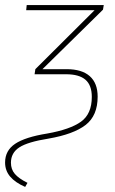

<svg xmlns="http://www.w3.org/2000/svg" viewBox="-35 -539 454 755"><path d="M-15 100Q-15 53 24.5 26.5Q64 0 151 -14Q241 -30 283.5 -60.5Q326 -91 326 -158Q326 -204 301 -225.5Q276 -247 225 -247H101L104 -267L337 -499H68L70 -519H373L370 -501L132 -267H227Q287 -267 318 -239.5Q349 -212 349 -159Q349 -84 301.5 -47.5Q254 -11 156 6Q74 19 41 40.5Q8 62 8 101Q8 127 23.5 145Q39 163 73 180L64 196Q25 179 5 155.5Q-15 132 -15 100Z"/></svg>

Font: Fira Sans Condensed Thin
Style: Italic
Weight: 250
Width: 3
Italic angle: -8°
Designer: Carrois Corporate & Edenspiekermann AG
Foundry: Carrois Corporate GbR & Edenspiekermann AG
Version: Version 4.203